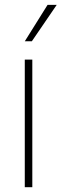

<svg xmlns="http://www.w3.org/2000/svg" viewBox="-20 -778 256 798"><path d="M83 -530.3H114.3V0H83ZM177.7 -757.8H215.8L112.3 -606.4H83Z"/></svg>

Font: Pretendard GOV Thin
Style: Regular
Weight: 100
Designer: Base glyphs from Inter by Rasmus Andersson; Hangeul glyphs from Noto Sans CJK(Source Han Sans) by Jang Soo-young and Kan
Foundry: Kil Hyung-jin
Version: Version 1.309